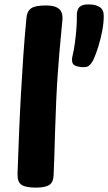

<svg xmlns="http://www.w3.org/2000/svg" viewBox="-20 -847 494 877"><path d="M100.8 -765.2Q103.6 -796.1 122.4 -809.1Q141.2 -822 188.2 -822Q222.6 -822 239.4 -813.1Q256.3 -804.1 261.4 -789.7Q266.4 -775.2 265.4 -759.2Q263.4 -731.2 257.3 -672.2Q251.2 -613.1 243.7 -508.1Q236.2 -403 231.2 -236Q230.2 -183 228.2 -134.8Q226.2 -86.7 225 -49.1Q224.2 -14.7 205.4 -2.3Q186.6 10 143.2 10Q97.8 10 78.4 -2.7Q59.1 -15.4 60.1 -53Q63.1 -139.2 66.7 -229.6Q70.3 -319.9 75.3 -410.8Q80.3 -501.7 86.4 -591.2Q92.6 -680.7 100.8 -765.2ZM336.9 -542.9Q314.1 -547.4 310.7 -560.9Q307.2 -574.3 310.6 -588.6Q317.8 -618.4 322.2 -651.7Q326.6 -684.9 329.1 -717.1Q331.6 -749.2 331 -775.1Q330.4 -802.3 342.8 -814.6Q355.1 -826.9 383.4 -826.9Q417.2 -826.9 435.7 -814.5Q454.1 -802.1 453.9 -774.1Q453.9 -742.3 446.9 -705.9Q439.9 -669.6 429.5 -635.6Q419.1 -601.7 407.9 -576.9Q399.2 -557.1 385.6 -546.4Q372 -535.8 336.9 -542.9Z"/></svg>

Font: Playpen Sans Hebrew
Style: Regular
Weight: 400
Designer: Tom Grace, Laura Meseguer, Veronika Burian, José Scaglione
Foundry: TypeTogether
Version: Version 2.000